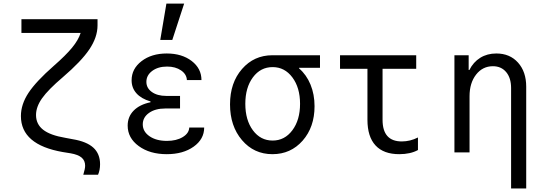

<svg xmlns="http://www.w3.org/2000/svg" viewBox="-20 -847 3038 1067"><path d="M522 -740.2V-706.1Q522 -640.6 477.1 -573.5Q432.1 -506.3 329.1 -418Q248 -349.1 214.1 -301.3Q180.2 -253.4 180.2 -208Q180.2 -157.2 219.5 -126.2Q258.8 -95.2 342.8 -81.1L384.8 -73.2Q461.4 -60.5 498.8 -26.4Q536.1 7.8 536.1 65.9Q536.1 98.1 524.9 124H442.9Q453.1 90.8 453.1 74.2Q453.1 45.4 433.6 28.8Q414.1 12.2 372.1 4.9L329.1 -2Q96.2 -42.5 96.2 -202.1Q96.2 -267.1 138.4 -331.1Q180.7 -395 278.8 -481Q345.2 -539.1 380.4 -581.8Q415.5 -624.5 428.2 -664.1H99.1V-740.2Z M1018.6 -401.9Q1017.1 -434.6 986.1 -455.8Q955.1 -477.1 908.7 -477.1Q858.4 -477.1 825.9 -452.9Q793.5 -428.7 793.5 -392.1Q793.5 -357.4 824 -335.7Q854.5 -314 903.8 -314H980.5V-244.1H898.4Q842.8 -244.1 808.1 -219.5Q773.4 -194.8 773.4 -155.8Q773.4 -115.7 811 -89.8Q848.6 -64 907.7 -64Q960 -64 995.1 -85Q1030.3 -106 1031.7 -138.2H1114.7Q1114.7 -73.7 1056.2 -32Q997.6 9.8 906.7 9.8Q812.5 9.8 751 -35.2Q689.5 -80.1 689.5 -148.9Q689.5 -198.2 722.7 -232.2Q755.9 -266.1 816.4 -278.8V-283.2Q765.1 -298.3 738.3 -328.4Q711.4 -358.4 711.4 -400.9Q711.4 -464.8 766.8 -507.3Q822.3 -549.8 906.7 -549.8Q990.7 -549.8 1045.2 -508.1Q1099.6 -466.3 1099.6 -401.9ZM1003.4 -827.1 937.5 -625H870.6L904.8 -827.1Z M1495.1 -65.9Q1562 -65.9 1604.7 -123Q1647.5 -180.2 1647.5 -270Q1647.5 -359.9 1604.7 -417Q1562 -474.1 1495.1 -474.1Q1427.7 -474.1 1385.5 -417.2Q1343.3 -360.4 1343.3 -270Q1343.3 -179.7 1385.5 -122.8Q1427.7 -65.9 1495.1 -65.9ZM1494.1 9.8Q1391.1 9.8 1324.7 -68.4Q1258.3 -146.5 1258.3 -267.1Q1258.3 -387.2 1325 -463.6Q1391.6 -540 1494.1 -540H1758.3V-470.2H1642.1V-466.8Q1683.1 -431.6 1705.6 -377Q1728 -322.3 1728 -256.8Q1728 -140.6 1661.9 -65.4Q1595.7 9.8 1494.1 9.8Z M2106 -181.2Q2106 -61 2212.9 -61Q2259.3 -61 2302.7 -83V-13.2Q2260.7 9.8 2198.7 9.8Q2111.8 9.8 2066.9 -38.8Q2022 -87.4 2022 -181.2V-464.8H1869.6V-540H2293V-464.8H2106Z M2505.4 0V-540H2584.5V-458H2588.4Q2610.4 -502 2648.9 -525.9Q2687.5 -549.8 2738.3 -549.8Q2813.5 -549.8 2858.9 -499Q2904.3 -448.2 2904.3 -365.2V200.2H2820.3V-357.9Q2820.3 -413.6 2793 -446.3Q2765.6 -479 2719.2 -479Q2662.1 -479 2625.7 -432.4Q2589.4 -385.7 2589.4 -312V0Z"/></svg>

Font: CommitMono
Style: Regular
Weight: 400
Monospace: yes
Designer: Eigil Nikolajsen
Foundry: Eigil Nikolajsen
Version: Version 1.143